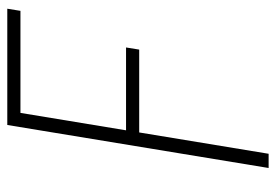

<svg xmlns="http://www.w3.org/2000/svg" viewBox="-138 -638 775 540"><g transform="rotate(-90 250.0 -367.5)"><path d="M48 0 169 -735H496L490 -698H203L154 -401H387L381 -364H148L88 0Z"/></g></svg>

Font: Iosevka SS04 XLt Obl
Style: Regular
Weight: 200
Italic angle: -9°
Monospace: yes
Designer: Belleve Invis
Foundry: Belleve Invis
Version: Version 19.0.0; ttfautohint (v1.8.4)